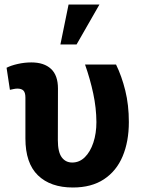

<svg xmlns="http://www.w3.org/2000/svg" viewBox="-20 -811 629 841"><path d="M299.3 10.3Q201.2 10.3 146.2 -43Q91.3 -96.2 91.3 -204.6V-383.3Q91.3 -405.3 82.8 -414.1Q74.2 -422.9 56.2 -422.9Q48.3 -422.9 39.3 -420.9Q30.3 -418.9 23.4 -417.5L8.8 -514.2Q27.3 -523.9 57.4 -530.8Q87.4 -537.6 117.2 -537.6Q172.9 -537.6 203.4 -509.3Q233.9 -481 233.9 -423.3L233.4 -197.3Q233.4 -145.5 250.2 -122.3Q267.1 -99.1 296.4 -99.1Q328.1 -99.1 351.8 -122.6Q375.5 -146 388.9 -186.3Q402.3 -226.6 402.3 -276.4Q401.9 -338.4 388.4 -401.4Q375 -464.4 352.5 -528.3H488.3Q513.2 -477.5 528.8 -414.3Q544.4 -351.1 544.4 -276.4Q544.4 -191.4 517.3 -126.7Q490.2 -62 435.5 -25.9Q380.9 10.3 299.3 10.3ZM244.6 -616.2 280.3 -791H415.5L315.4 -616.2Z"/></svg>

Font: Roboto Slab
Style: Bold
Weight: 700
Designer: Google
Version: Version 2.000; ttfautohint (v1.8.1.43-b0c9)